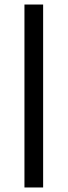

<svg xmlns="http://www.w3.org/2000/svg" viewBox="-20 -828 299 848"><path d="M88 0V-808H170.5V0Z"/></svg>

Font: Encode Sans Expanded
Style: Regular
Weight: 400
Width: 7
Designer: Multiple Designers
Foundry: Impallari Type
Version: Version 3.000; ttfautohint (v1.8.3) -l 8 -r 50 -G 200 -x 14 